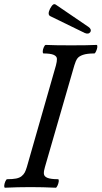

<svg xmlns="http://www.w3.org/2000/svg" viewBox="-26 -879 478 902"><path d="M372.1 -724.1 210 -803.2Q195.8 -810.5 209 -837.9Q217.3 -853.5 223.9 -857.7Q230.5 -861.8 237.8 -856L389.2 -752.9Q405.3 -741.7 398.9 -729Q390.1 -716.3 372.1 -724.1ZM-2.9 2.9Q-6.8 1.5 -6.1 -7.3Q-5.4 -16.1 -1 -26.6Q3.4 -37.1 7.8 -37.1Q33.2 -37.1 49.6 -40.3Q65.9 -43.5 75.7 -51.5Q85.4 -59.6 90.3 -68.8Q95.2 -78.1 100.1 -94.2L236.8 -571.8Q241.7 -589.8 241.5 -602.3Q241.2 -614.7 226.3 -621.3Q211.4 -627.9 178.2 -627.9Q174.3 -629.4 174.8 -638.2Q175.3 -647 179.9 -657.5Q184.6 -668 189 -668Q229 -666 308.1 -666Q388.2 -666 428.2 -668Q432.1 -666.5 431.2 -657.7Q430.2 -648.9 425.5 -638.4Q420.9 -627.9 417 -627.9Q382.8 -627.9 363.8 -621.3Q344.7 -614.7 337.2 -604Q329.6 -593.3 323.2 -571.8L185.1 -94.2Q179.2 -75.2 180.2 -62.5Q181.2 -49.8 196.8 -43.5Q212.4 -37.1 247.1 -37.1Q251 -35.6 250 -26.9Q249 -18.1 244.4 -7.6Q239.7 2.9 235.8 2.9Q175.8 0 117.2 0Q57.1 0 -2.9 2.9Z"/></svg>

Font: Junicode SmCond Medium
Style: Italic
Weight: 500
Width: 4
Italic angle: -11°
Designer: Peter S. Baker
Version: Version 2.206